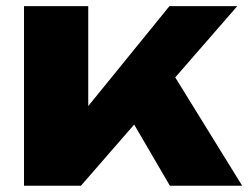

<svg xmlns="http://www.w3.org/2000/svg" viewBox="-20 -591 791 611"><path d="M56.4 0V-571.4H260.8V-159.2L201.4 -180.4L519.2 -571.4H735L237.6 0ZM520.6 0 357.8 -278.8 511.8 -386.6 750.6 0Z"/></svg>

Font: Unbounded
Style: Regular
Weight: 400
Designer: Luke Prowse, Jean-Baptiste Morizot, Fátima Lázaro, Florian Runge
Foundry: NaN
Version: Version 1.701;gftools[0.9.28.dev5+ged2979d]